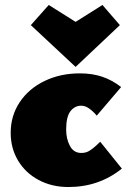

<svg xmlns="http://www.w3.org/2000/svg" viewBox="-20 -741 515 772"><path d="M23 -207Q23 -276 59.5 -330.5Q96 -385 159.5 -415.5Q223 -446 301 -446Q351 -446 391 -432.5Q431 -419 467 -391L369 -276Q356 -292 339.5 -304Q323 -316 307 -316Q280 -316 263 -293.5Q246 -271 246 -220Q246 -183 261 -154.5Q276 -126 307 -126Q326 -126 340 -135Q354 -144 366.5 -155.5Q379 -167 383 -171L470 -63Q378 11 255 11Q188 11 135 -17.5Q82 -46 52.5 -95.5Q23 -145 23 -207ZM104 -640 176 -721 284 -653 392 -721 462 -640 284 -472Z"/></svg>

Font: Ysabeau Black
Style: Regular
Weight: 900
Designer: Christian Thalmann (Catharsis Fonts)
Version: Version 0.003